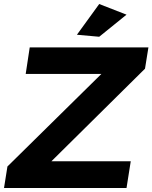

<svg xmlns="http://www.w3.org/2000/svg" viewBox="-31 -936 759 956"><path d="M708 -700 691 -594 225 -133H620L599 0H-11L6 -107L474 -568H97L117 -700ZM463 -916 599 -863 463 -753 352 -763Z"/></svg>

Font: Gontserrat SemiBold
Style: Italic
Weight: 600
Italic angle: -11.3°
Designer: Julieta Ulanovsky
Foundry: Julieta Ulanovsky
Version: Version 6.001